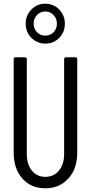

<svg xmlns="http://www.w3.org/2000/svg" viewBox="-20 -1010 491 1039"><path d="M54 -184V-690Q54 -700 64 -700H115Q125 -700 125 -690V-176Q125 -121 152.5 -87Q180 -53 225 -53Q271 -53 299 -87Q327 -121 327 -176V-690Q327 -700 337 -700H388Q398 -700 398 -690V-184Q398 -97 350 -44Q302 9 225 9Q148 9 101 -44Q54 -97 54 -184ZM119 -882Q119 -927 150 -958.5Q181 -990 225 -990Q270 -990 300.5 -958.5Q331 -927 331 -882Q331 -836 300.5 -805Q270 -774 225 -774Q181 -774 150 -805Q119 -836 119 -882ZM288 -882Q288 -910 269.5 -929Q251 -948 225 -948Q199 -948 180.5 -929Q162 -910 162 -882Q162 -854 180.5 -835.5Q199 -817 225 -817Q251 -817 269.5 -835.5Q288 -854 288 -882Z"/></svg>

Font: Barlow Condensed
Style: Regular
Weight: 400
Width: 3
Designer: Jeremy Tribby
Foundry: Tribby Type
Version: Version 1.500